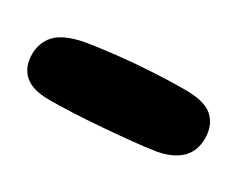

<svg xmlns="http://www.w3.org/2000/svg" viewBox="-40 -55 530 428"><g transform="rotate(30 225.0 158.5)"><path d="M95 244Q51 244 31 225.5Q11 207 11 175Q11 145 29.5 124.5Q48 104 94 94Q128 88 173 83Q218 78 264 75.5Q310 73 347 73Q398 73 418.5 92.5Q439 112 439 145Q439 209 361 224Q336 228 300.5 231.5Q265 235 227 238Q189 241 154.5 242.5Q120 244 95 244Z"/></g></svg>

Font: DynaPuff Condensed
Style: Bold
Weight: 700
Width: 3
Designer: Toshi Omagari, Jennifer Daniel
Foundry: Google Fonts
Version: Version 2.000; ttfautohint (v1.8.4.7-5d5b)